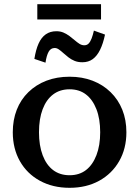

<svg xmlns="http://www.w3.org/2000/svg" viewBox="-20 -886 663 916"><path d="M583 -255Q583 -177 548.5 -117Q514 -57 453 -23.5Q392 10 312 10Q232 10 170.5 -23.5Q109 -57 75 -117Q41 -177 41 -255Q41 -314 60 -362.5Q79 -411 115.5 -446.5Q152 -482 201.5 -501Q251 -520 312 -520Q372 -520 421.5 -501Q471 -482 507.5 -446.5Q544 -411 563.5 -362.5Q583 -314 583 -255ZM166 -255Q166 -192 183.5 -145.5Q201 -99 233.5 -74.5Q266 -50 312 -50Q358 -50 390 -74.5Q422 -99 440 -145.5Q458 -192 458 -255Q458 -319 440 -365Q422 -411 390 -435.5Q358 -460 312 -460Q266 -460 233.5 -435.5Q201 -411 183.5 -365Q166 -319 166 -255ZM373 -589Q352 -589 336 -595.5Q320 -602 306.5 -612.5Q293 -623 282 -633Q271 -643 261 -650Q251 -657 241 -657Q222 -657 212 -639Q202 -621 197 -587L144 -605Q151 -649 164 -678Q177 -707 198 -722Q219 -737 249 -737Q268 -737 283 -730.5Q298 -724 311.5 -714Q325 -704 336.5 -694Q348 -684 359 -677Q370 -670 382 -670Q395 -670 403 -678.5Q411 -687 417 -702.5Q423 -718 428 -740L481 -721Q472 -678 457.5 -648.5Q443 -619 422.5 -604Q402 -589 373 -589ZM158 -866H462V-793H158Z"/></svg>

Font: Roboto Serif 36pt Medium
Style: Regular
Weight: 500
Designer: Greg Gazdowicz
Foundry: Commercial Type
Version: Version 1.008